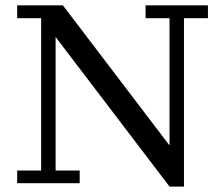

<svg xmlns="http://www.w3.org/2000/svg" viewBox="-20 -687 840 720"><path d="M44.4 0V-47.4H134.3V-618.7H44.4V-667H215.8L615.7 -141.6V-618.7H525.9V-667H759.8V-618.7H669.9V12.7H615.7L188.5 -548.3V-47.4H278.8V0Z"/></svg>

Font: KhunPaOh
Style: Regular
Weight: 400
Designer: Khon Soe Zaw Thu
Version: Version 1.00 July 11, 2016, initial release